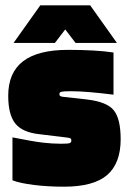

<svg xmlns="http://www.w3.org/2000/svg" viewBox="-20 -692 485 724"><path d="M247 -348Q220 -348 212 -346Q204 -344 204 -338Q204 -332 207 -330Q210 -328 217 -327L307 -317Q384 -308 409.5 -275.5Q435 -243 435 -167Q435 -76 384 -32Q333 12 221 12Q161 12 108.5 5.5Q56 -1 27 -12V-174Q107 -158 143 -154Q179 -150 210 -150Q237 -150 243 -152.5Q249 -155 249 -162Q249 -168 246 -170Q243 -172 235 -173L128 -186Q64 -193 37.5 -226.5Q11 -260 11 -331Q11 -418 67 -461Q123 -504 237 -504Q288 -504 332 -501.5Q376 -499 408 -494V-335Q360 -341 319.5 -344.5Q279 -348 247 -348ZM421 -530H265L226 -581L187 -530H31L132 -672H320Z"/></svg>

Font: Blinker Black
Style: Regular
Weight: 900
Designer: Juergen Huber
Foundry: supertype
Version: Version 1.017;hotconv 1.0.117;makeotfexe 2.5.65602